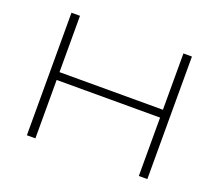

<svg xmlns="http://www.w3.org/2000/svg" viewBox="-118 -871 1182 1038"><g transform="rotate(20 473.5 -352.5)"><path d="M127 0V-705H176V-381H771V-705H820V0H771V-336H176V0Z"/></g></svg>

Font: Nunito Sans 10pt Expanded ExtraLight
Style: Regular
Weight: 250
Width: 7
Designer: Vernon Adams
Foundry: Vernon Adams
Version: Version 3.101;gftools[0.9.27]